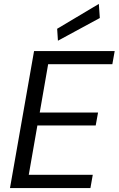

<svg xmlns="http://www.w3.org/2000/svg" viewBox="-20 -961 606 981"><path d="M31 0 154 -700H566L554 -633H226L183 -386H481L469 -320H171L127 -68H454L442 0ZM276 -753 272 -814 485 -941 490 -869Z"/></svg>

Font: DM Sans Italic
Style: Regular
Weight: 400
Italic angle: -10°
Designer: Colophon Foundry, Jonny Pinhorn
Foundry: Colophon Foundry
Version: Version 4.004; ttfautohint (v1.8.4.7-5d5b)